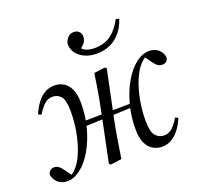

<svg xmlns="http://www.w3.org/2000/svg" viewBox="-121 -817 1007 965"><g transform="rotate(-20 382.0 -335.0)"><path d="M82 12Q63 12 47 4Q31 -4 21.5 -18Q12 -32 9 -48Q12 -64 21.5 -70.5Q31 -77 41 -77Q53 -77 64 -70Q75 -63 89 -43L119 -1V2H80V-3Q110 -4 135.5 -31.5Q161 -59 179 -104Q197 -149 207 -203Q217 -257 217 -311Q217 -372 200 -392.5Q183 -413 154 -413Q129 -413 109.5 -394Q90 -375 73 -347L57 -354Q72 -389 91 -413.5Q110 -438 133 -450.5Q156 -463 183 -463Q210 -463 232 -450Q254 -437 267 -408.5Q280 -380 280 -335Q280 -265 263 -202.5Q246 -140 217.5 -91.5Q189 -43 153.5 -15.5Q118 12 82 12ZM249 -216V-243L534 -247V-227ZM315 8 307 0 360 -257Q367 -290 373 -322Q379 -354 384 -386.5Q389 -419 394 -453L453 -461L461 -453L408 -200Q398 -151 390 -101Q382 -51 374 0ZM589 12Q563 12 540.5 -1Q518 -14 505 -42.5Q492 -71 492 -116Q492 -186 509 -248.5Q526 -311 554.5 -359.5Q583 -408 618 -435.5Q653 -463 690 -463Q710 -463 725.5 -455Q741 -447 750.5 -433.5Q760 -420 762 -403Q760 -387 750.5 -381Q741 -375 730 -375Q719 -375 708 -381.5Q697 -388 683 -408L653 -450V-453H692V-448Q662 -447 636.5 -419.5Q611 -392 592.5 -347Q574 -302 564 -248Q554 -194 554 -140Q554 -80 572 -59Q590 -38 618 -38Q644 -38 663.5 -57Q683 -76 699 -104L714 -97Q700 -63 681 -38.5Q662 -14 639 -1Q616 12 589 12ZM440 -540Q389 -540 353.5 -566.5Q318 -593 318 -638Q324 -658 336 -670Q348 -682 367 -682Q383 -682 394 -672Q405 -662 405 -644Q405 -625 392.5 -610Q380 -595 362 -587L360 -610Q376 -585 395.5 -577.5Q415 -570 440 -570Q493 -570 528 -596.5Q563 -623 588 -671L605 -666Q591 -624 567 -596Q543 -568 511 -554Q479 -540 440 -540Z"/></g></svg>

Font: Source Serif 4 60pt
Style: Italic
Weight: 400
Italic angle: -12°
Version: Version 4.004;hotconv 1.0.116;makeotfexe 2.5.65601